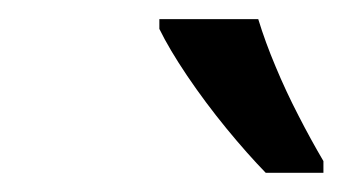

<svg xmlns="http://www.w3.org/2000/svg" viewBox="-20 -786 357 200"><path d="M256.8 -606Q237.8 -625.5 215.8 -652.3Q193.8 -679.2 175 -707Q156.2 -734.9 146 -755.9V-766.1H249Q256.3 -742.2 267.1 -716.6Q277.8 -690.9 290.8 -665.8Q303.7 -640.6 316.9 -618.2V-606Z"/></svg>

Font: Open Sans Medium
Style: Italic
Weight: 500
Italic angle: -12°
Designer: Monotype Design Team
Foundry: Monotype Imaging Inc.
Version: Version 3.000